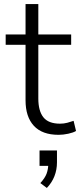

<svg xmlns="http://www.w3.org/2000/svg" viewBox="-20 -657 395 947"><path d="M269 8Q188 8 147 -36.5Q106 -81 106 -162V-436H8V-487H106V-637H169V-487H331V-436H169V-171Q169 -110 194 -78.5Q219 -47 276 -47Q295 -47 312 -51.5Q329 -56 343 -61L355 -11Q342 -3 317 2.5Q292 8 269 8ZM211 270 179 246Q202 221 210 199Q218 177 218 152L235 161H175V85H261V144Q261 180 248.5 212Q236 244 211 270Z"/></svg>

Font: Nunito Sans 11pt Light
Style: Regular
Weight: 300
Version: Version 3.101;gftools[0.9.27]